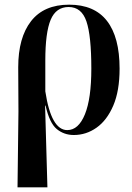

<svg xmlns="http://www.w3.org/2000/svg" viewBox="-20 -567 567 822"><path d="M55 235 59 -90 58 -279Q58 -406 113 -476.5Q168 -547 276 -547Q384 -547 438 -477.5Q492 -408 492 -273Q492 -178 465 -115Q438 -52 393.5 -20.5Q349 11 296 11Q254 11 223 -14.5Q192 -40 175 -115H173L183 235ZM268 -10Q316 -10 343.5 -77.5Q371 -145 371 -273Q371 -414 350 -475.5Q329 -537 274 -537Q220 -537 197 -482.5Q174 -428 174 -308V-176Q199 -10 268 -10Z"/></svg>

Font: Noto Serif Display Condensed SemiBold
Style: Regular
Weight: 600
Width: 3
Designer: Monotype Design Team
Foundry: Monotype Imaging Inc.
Version: Version 2.009